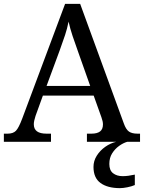

<svg xmlns="http://www.w3.org/2000/svg" viewBox="-20 -734 745 994"><path d="M0 0V-42H19Q48 -42 62.5 -57Q77 -72 95 -120L317 -714H395L621 -95Q632 -64 647.5 -53Q663 -42 692 -42H705V0H430V-42H453Q483 -42 498 -53.5Q513 -65 513 -90Q513 -98 511 -107Q509 -116 505 -127L465 -239H202L164 -134Q160 -122 157.5 -110.5Q155 -99 155 -91Q155 -66 171.5 -54Q188 -42 221 -42H244V0ZM221 -289H447L385 -464Q369 -508 356 -547Q343 -586 335 -622Q328 -586 317 -553Q306 -520 289 -473ZM601 240Q537 240 500.5 213.5Q464 187 464 130Q464 99 481 72Q498 45 525 26Q552 7 582 0H639Q618 6 596.5 21.5Q575 37 560.5 60Q546 83 546 115Q546 148 565.5 163Q585 178 615 178Q629 178 644.5 176Q660 174 678 170V224Q662 231 639.5 235.5Q617 240 601 240Z"/></svg>

Font: Noto Serif Vithkuqi
Style: Regular
Weight: 400
Version: Version 1.005